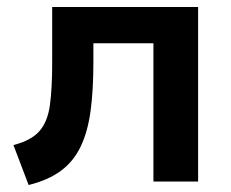

<svg xmlns="http://www.w3.org/2000/svg" viewBox="-20 -520 661 550"><path d="M62 10 18.5 -104.5Q69.5 -117.5 93 -144.5Q116.5 -171.5 123 -219Q129.5 -266.5 129.5 -340.5V-500H547.5V0H419.5V-396H247.5V-340.5Q247.5 -262 239.5 -202.5Q231.5 -143 211.2 -100.5Q191 -58 154.8 -31Q118.5 -4 62 10Z"/></svg>

Font: Geologica Medium
Style: Regular
Weight: 500
Designer: Sindre Bremnes, Frode Helland
Foundry: Monokrom Skriftforlag AS
Version: Version 1.010;gftools[0.9.28]